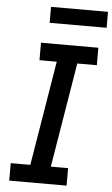

<svg xmlns="http://www.w3.org/2000/svg" viewBox="-61 -967 588 1007"><g transform="rotate(5 233.0 -463.5)"><path d="M27 0V-92H130L221 -643H130V-735H432V-643H329L238 -92H329V0ZM166 -843V-927H466V-843Z"/></g></svg>

Font: Iosevka Etoile SmBdObl
Style: Regular
Weight: 600
Italic angle: -9°
Designer: Belleve Invis
Foundry: Belleve Invis
Version: Version 15.5.2; ttfautohint (v1.8.4)